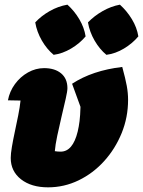

<svg xmlns="http://www.w3.org/2000/svg" viewBox="-20 -793 613 823"><path d="M186 10Q114 10 70 -24.5Q26 -59 26 -116Q26 -134 31 -163.5Q36 -193 43.5 -228Q51 -263 58 -298Q65 -333 68 -362Q46 -362 14 -363Q21 -401 44 -432.5Q67 -464 100 -482.5Q133 -501 169 -501Q215 -501 242 -478.5Q269 -456 269 -415Q269 -402 261.5 -369Q254 -336 244 -294Q234 -252 225.5 -211.5Q217 -171 215 -145Q227 -143 240 -143Q292 -143 313 -229Q318 -250 321 -274Q324 -298 325 -335L289 -434Q376 -491 504 -506Q518 -455 523.5 -424.5Q529 -394 529 -365Q529 -290 501.5 -222.5Q474 -155 426.5 -102.5Q379 -50 317 -20Q255 10 186 10ZM269 -773Q299 -746 320 -710.5Q341 -675 347 -637Q322 -607 285 -585Q248 -563 210 -558Q181 -582 159.5 -619Q138 -656 131 -697Q157 -725 193 -745.5Q229 -766 269 -773ZM494 -773Q524 -746 545.5 -710.5Q567 -675 573 -637Q548 -607 511.5 -585Q475 -563 436 -558Q407 -582 385.5 -619Q364 -656 357 -697Q384 -725 420 -745.5Q456 -766 494 -773Z"/></svg>

Font: Piazzolla Black
Style: Italic
Weight: 900
Italic angle: -11.3°
Designer: Juan Pablo del Peral
Foundry: Huerta Tipografica
Version: Version 1.330